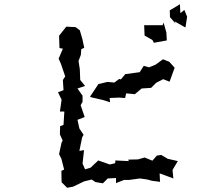

<svg xmlns="http://www.w3.org/2000/svg" viewBox="-20 -850 1040 907"><path d="M805 -749 856 -720 864 -771 851 -803 832 -788 830 -830 782 -801 783 -769 809 -739ZM254 -414 271 -379 263 -323H284L280 -260L264 -254L263 -215L276 -186L271 -177L259 -122L270 -100L283 -49L270 -43L271 11L297 37L325 32L377 7L413 -2L431 10L466 16L489 -7L528 -9V15L566 0H590L641 -7L676 -2L698 4L736 9L734 -31L799 -7L795 -47L820 -89L772 -100L742 -118L721 -115L700 -91L663 -106L632 -97L586 -96L588 -89L525 -92L524 -79L499 -73L444 -92L408 -58L382 -50L370 -77L377 -141L355 -137L368 -201L375 -213L355 -243L346 -284L380 -297L361 -353L370 -369V-398L346 -432L382 -444L359 -472L357 -523L351 -562L362 -591L364 -618L378 -624L369 -666L357 -707L337 -722L293 -724L259 -681L261 -623L277 -620L257 -573L268 -548L285 -498L288 -489L277 -472L280 -424ZM405 -393 416 -389 465 -378 500 -367 498 -387 543 -389 571 -387 576 -409 617 -405 649 -432 694 -435 718 -459 751 -476 781 -464 805 -530 780 -558 750 -570 714 -544 684 -532 659 -539 640 -509 572 -500 551 -475 543 -477 520 -460 488 -463 445 -453ZM661 -731 663 -682 700 -661 707 -648 768 -659 766 -696 753 -743 748 -731Z"/></svg>

Font: チョークS
Style: Regular
Weight: 400
Designer: [Stick] Fontworks Inc.
Foundry: [Stick] Fontworks Inc.
Version: Version 1.200;FEAKit 1.0